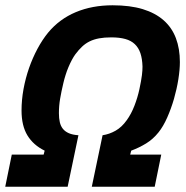

<svg xmlns="http://www.w3.org/2000/svg" viewBox="-35 -710 709 730"><path d="M393.1 -689.9Q459.5 -689.9 507.6 -675.3Q555.7 -660.6 587.2 -632.8Q618.7 -605 633.8 -564.9Q648.9 -524.9 648.9 -474.1Q648.9 -445.3 643.1 -408.4Q637.2 -371.6 626.5 -334.2Q615.7 -296.9 600.8 -263.2Q585.9 -229.5 567.9 -207Q546.9 -180.7 520.5 -164.6Q494.1 -148.4 463.9 -137.2L460 -122.1H578.1L553.2 0H314L355 -195.8Q380.9 -199.7 404.5 -213.1Q428.2 -226.6 446.8 -252.9Q463.9 -276.4 476.1 -307.9Q488.3 -339.4 495.1 -371.1Q498.5 -388.2 501 -401.1Q503.4 -414.1 504.6 -424.1Q505.9 -434.1 506.3 -441.9Q506.8 -449.7 506.8 -457Q505.9 -486.8 498.8 -507.8Q491.7 -528.8 477.5 -542.2Q463.4 -555.7 441.2 -561.8Q418.9 -567.9 388.2 -567.9Q361.8 -567.9 341.8 -564.2Q321.8 -560.5 305.9 -552.7Q290 -544.9 276.9 -532.5Q263.7 -520 251 -502.9Q244.6 -494.1 238 -481.7Q231.4 -469.2 225.3 -454.8Q219.2 -440.4 214.4 -425Q209.5 -409.7 206.1 -395Q198.2 -361.8 193.6 -334.7Q189 -307.6 189 -279.8Q189 -260.3 192.4 -245.4Q195.8 -230.5 204.3 -220Q212.9 -209.5 227.1 -203.4Q241.2 -197.3 263.2 -195.8L222.2 0H-15.1L9.8 -122.1H130.9L134.8 -137.2Q91.8 -158.2 69.3 -195.1Q46.9 -231.9 46.9 -290Q46.9 -330.1 54.4 -371.3Q62 -412.6 75.4 -451.2Q88.9 -489.7 107.4 -524.4Q126 -559.1 147.9 -585.9Q190.9 -637.7 253.2 -663.8Q315.4 -689.9 393.1 -689.9Z"/></svg>

Font: Lorenzo Sans
Style: Bold Italic
Weight: 700
Italic angle: -12°
Foundry: Intel Corporation
Version: Version 1.00; ttfautohint (v1.5)